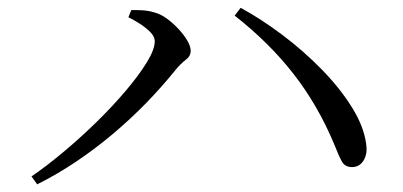

<svg xmlns="http://www.w3.org/2000/svg" viewBox="-20 -594 1040 496"><path d="M61.4 -138.3Q99.8 -164.4 143.7 -201.2Q187.6 -237.9 229.2 -278.6Q270.8 -319.3 304.8 -359.4Q338.7 -399.5 359.3 -432.9Q379.8 -466.4 379.8 -487.4Q379.8 -499.4 368.4 -511Q356.9 -522.7 340.9 -532.9Q325 -543.1 311.7 -549.4L319.2 -567.9Q330.7 -568.2 346.8 -567.5Q362.9 -566.7 378.3 -562Q394.3 -558 410.6 -546.3Q426.8 -534.5 441 -519.3Q455.2 -504 463.9 -489.1Q472.6 -474.2 472.6 -462.8Q472.6 -448.7 459.7 -439.3Q446.9 -429.8 432.9 -412.7Q398.7 -370.2 357.8 -328.1Q316.8 -286 271 -247.5Q225.3 -209.1 176 -176Q126.7 -143 76.1 -117.8ZM890.1 -162.3Q871.3 -162.1 863.2 -176.8Q855 -191.6 843.2 -221.7Q801.2 -322.3 738.4 -402.9Q675.6 -483.6 586.2 -553.7L601.7 -573.8Q654.9 -544.9 709.9 -503.5Q764.8 -462.1 811.9 -413.8Q859 -365.5 889.7 -315.9Q920.4 -266.4 926.1 -220.8Q928.7 -203.1 924 -189.7Q919.4 -176.3 910.6 -169.4Q901.9 -162.5 890.1 -162.3Z"/></svg>

Font: Noto Serif KR ExtraLight
Style: Regular
Weight: 200
Designer: Ryoko NISHIZUKA 西塚涼子 (kana & ideographs); Frank Grießhammer (Latin, Greek & Cyrillic); Wenlong ZHANG 张文龙 (bopomofo); San
Foundry: Adobe
Version: Version 2.002-H1;hotconv 1.1.0;makeotfexe 2.6.0